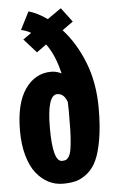

<svg xmlns="http://www.w3.org/2000/svg" viewBox="-56 -842 562 892"><g transform="rotate(-5 225.0 -395.5)"><path d="M163 -251Q163 -95 206 -95Q217 -95 224.5 -98.2Q232 -101.5 238.2 -111.5Q244.5 -121.5 247.8 -136.8Q251 -152 253.5 -178.8Q256 -205.5 256.8 -239.8Q257.5 -274 257.5 -324.5Q257.5 -338 256.5 -365Q242.5 -406 210.5 -406Q163 -406 163 -251ZM111 -800.5Q152.5 -789 197.5 -757L262 -802L312 -735.5L261.5 -699.5Q322.5 -632.5 359.8 -537.2Q397 -442 397 -324.5Q397 -241 386.5 -179.8Q376 -118.5 359.2 -82.5Q342.5 -46.5 316.2 -25Q290 -3.5 263.5 3.8Q237 11 202 11Q165 11 133.2 -5.5Q101.5 -22 76.8 -53.5Q52 -85 37.8 -135.8Q23.5 -186.5 23.5 -251Q23.5 -379 70.2 -445.5Q117 -512 191.5 -512Q216.5 -512 239 -500Q220 -585.5 179.5 -640.5L134 -607.5L76 -672.5L115 -700Q93.5 -712.5 69 -717.5Z"/></g></svg>

Font: League Mono Condensed
Style: Bold
Weight: 700
Width: 1
Designer: Tyler Finck
Foundry: The League of Moveable Type / Tyler Finck
Version: Version 2.210